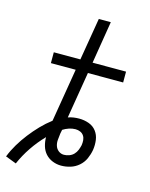

<svg xmlns="http://www.w3.org/2000/svg" viewBox="-120 -811 738 942"><g transform="rotate(15 249.0 -340.0)"><path d="M53 55 -2 34Q11 1 29.5 -30Q48 -61 70.5 -90Q93 -119 118.5 -145.5Q144 -172 173 -194L218 -465H92V-520H227L263 -735H324L289 -520H459V-465H280L241 -229Q255 -234 269 -236Q283 -238 297 -238Q323 -238 346.5 -229.5Q370 -221 384.5 -202Q399 -183 402.5 -158Q406 -133 402 -107Q398 -84 388 -61.5Q378 -39 359 -22.5Q340 -6 316.5 1Q293 8 270 8Q247 8 226 -0.5Q205 -9 190.5 -25Q176 -41 169.5 -63Q163 -85 163 -108Q128 -72 100 -30.5Q72 11 53 55ZM270 -47Q283 -47 296.5 -52Q310 -57 319.5 -67Q329 -77 334 -89.5Q339 -102 342 -115Q344 -128 343 -140.5Q342 -153 335.5 -163Q329 -173 317.5 -178Q306 -183 293 -183Q293 -183 293 -183Q293 -183 293 -183Q277 -183 260.5 -177.5Q244 -172 230 -163Q229 -158 228 -153Q227 -148 226 -143Q224 -127 222.5 -111Q221 -95 225.5 -80.5Q230 -66 242 -56.5Q254 -47 270 -47Z"/></g></svg>

Font: Iosevka SS04 Light
Style: Italic
Weight: 300
Italic angle: -9°
Monospace: yes
Designer: Belleve Invis
Foundry: Belleve Invis
Version: Version 19.0.0; ttfautohint (v1.8.4)